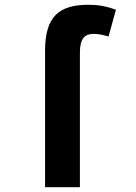

<svg xmlns="http://www.w3.org/2000/svg" viewBox="-20 -785 570 805"><path d="M169 -573V0H315V-564C315 -622 334 -643 373 -643C393 -643 414 -638 435 -632L466 -744C426 -759 391 -765 351 -765C227 -765 169 -715 169 -573Z"/></svg>

Font: Noto Sans Mono Condensed ExtraBold
Style: Regular
Weight: 800
Width: 3
Designer: Monotype Design Team
Foundry: Monotype Imaging Inc.
Version: Version 2.014